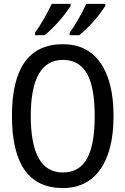

<svg xmlns="http://www.w3.org/2000/svg" viewBox="-20 -951 640 981"><path d="M300.8 9.8Q41 9.8 41 -358.9Q41 -725.1 301.8 -725.1Q426.8 -725.1 493.4 -629.6Q560.1 -534.2 560.1 -357.9Q560.1 -181.6 492.7 -85.9Q425.3 9.8 300.8 9.8ZM300.8 -69.8Q385.3 -69.8 424.6 -140.6Q463.9 -211.4 463.9 -357.9Q463.9 -505.9 424.1 -575.4Q384.3 -645 301.8 -645Q137.2 -645 137.2 -357.9Q137.2 -69.8 300.8 -69.8ZM159.2 -784.2Q205.1 -849.1 244.1 -931.2H340.8V-920.9Q286.1 -836.4 208 -771H159.2ZM335.9 -784.2Q378.4 -841.8 420.9 -931.2H518.1V-920.9Q463.4 -836.4 385.3 -771H335.9Z"/></svg>

Font: Noto Mono
Style: Regular
Weight: 400
Designer: Monotype Design Team
Foundry: Monotype Imaging Inc.
Version: Version 1.00